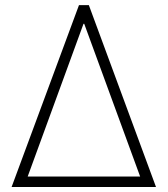

<svg xmlns="http://www.w3.org/2000/svg" viewBox="-20 -748 671 768"><path d="M26.4 0 295.9 -727.5H335.4L604 0ZM90.8 -42H540.5L316.9 -652.8H314Z"/></svg>

Font: Inter 17pt ExtraLight
Style: Regular
Weight: 250
Version: Version 4.001;git-66647c0bb